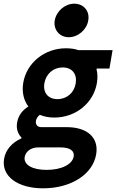

<svg xmlns="http://www.w3.org/2000/svg" viewBox="-24 -812 644 1042"><path d="M102 -362C94 -311 105 -267 130 -234C97 -214 75 -184 69 -147C63 -114 73 -85 93 -65L92 -61C41 -38 6 1 -2 51C-17 144 71 210 210 210C362 210 480 134 498 25C513 -65 450 -122 338 -122H200C179 -122 168 -136 171 -156C173 -169 181 -180 192 -189C215 -179 241 -174 271 -174C387 -174 484 -253 502 -362C506 -389 506 -413 500 -435L501 -440H570L587 -540H401C381 -547 358 -550 334 -550C218 -550 120 -471 102 -362ZM182 -12H305C355 -12 381 6 376 37C369 80 310 110 229 110C151 110 103 82 110 40C115 10 145 -12 182 -12ZM288 -274C237 -274 208 -309 217 -361C226 -411 265 -446 316 -446C367 -446 395 -411 387 -360C379 -309 339 -274 288 -274ZM273 -701C265 -651 299 -610 349 -610C400 -610 447 -651 455 -701C464 -752 430 -792 379 -792C329 -792 282 -752 273 -701Z"/></svg>

Font: CommitMono
Style: Bold Italic
Weight: 700
Monospace: yes
Designer: Eigil Nikolajsen
Foundry: Eigil Nikolajsen
Version: Version 1.143